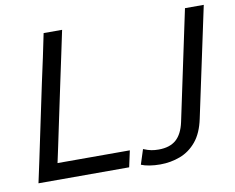

<svg xmlns="http://www.w3.org/2000/svg" viewBox="-79 -816 1138 931"><g transform="rotate(-10 490.0 -350.0)"><path d="M40 0Q52.5 -59 64.5 -114Q76 -169 90 -235.5L140 -473Q155 -541 167 -597.5Q178.5 -653.5 191 -713H282Q269.5 -653 257.5 -597Q245.5 -541 231 -472.5L184 -250Q174 -202.5 165.5 -162Q156.5 -121 148 -80.5H504L486.5 0ZM979.5 -713 864.5 -173.5Q850 -103.5 816.2 -63Q782.5 -22.5 736 -5Q689.5 12.5 638 12.5Q610 12.5 585.2 8.5Q560.5 4.5 544.5 -2.5L568 -75.5Q591 -66 607.5 -63Q624 -60 643 -60Q697.5 -60 728.8 -87.2Q760 -114.5 772.5 -172.5L887 -713Z"/></g></svg>

Font: Heraclito
Style: Italic
Weight: 400
Italic angle: -12°
Designer: Kostas Bartsokas (font) & Cristiano Sobral (main changes)
Foundry: Kostas Bartsokas (font) & Cristiano Sobral (main changes)
Version: Version 1.00;July 8, 2020;FontCreator 13.0.0.2655 64-bit